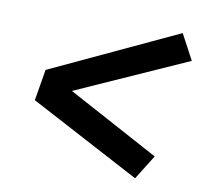

<svg xmlns="http://www.w3.org/2000/svg" viewBox="-64 -668 703 655"><g transform="rotate(10 288.0 -341.0)"><path d="M444 -83 497 -168 180 -339 565 -511 518 -599 79 -394 61 -286Z"/></g></svg>

Font: Iosevka Sparkle Semibold
Style: Italic
Weight: 600
Italic angle: -9°
Designer: Belleve Invis
Foundry: Belleve Invis
Version: Version 4.5.0; ttfautohint (v1.8.3)